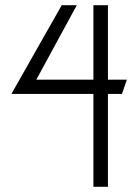

<svg xmlns="http://www.w3.org/2000/svg" viewBox="-20 -720 533 740"><path d="M396 0V-358H450L469 -413H396V-700H340V-413H120L276 -700H218L24 -358H340V0Z"/></svg>

Font: Advent Pro
Style: Regular
Weight: 400
Designer: Andreas Kalpakidis
Foundry: Andreas Kalpakidis
Version: Version 2.002 2008